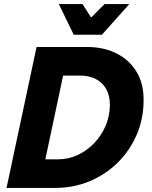

<svg xmlns="http://www.w3.org/2000/svg" viewBox="-20 -920 744 940"><path d="M12 0 159 -690H406Q488 -690 550.5 -658.5Q613 -627 648.5 -568.5Q684 -510 683 -429Q683 -339 649.5 -261Q616 -183 557 -124.5Q498 -66 419.5 -33Q341 0 249 0ZM202 -140H265Q315 -140 360 -161Q405 -182 440.5 -218.5Q476 -255 497 -304Q518 -353 518 -408Q517 -476 477.5 -513Q438 -550 370 -550H289ZM268 -900H384L426 -834L492 -900H613L479 -750H341Z"/></svg>

Font: Radio Canada
Style: Bold Italic
Weight: 700
Italic angle: -12°
Designer: Charles Daoud, Etienne Aubert Bonn, Alexandre Saumier Demers, Jacques Le Bailly
Foundry: Radio-Canada
Version: Version 2.104; ttfautohint (v1.8.4.7-5d5b);gftools[0.9.28.de